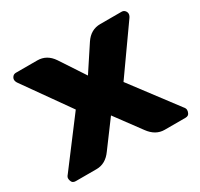

<svg xmlns="http://www.w3.org/2000/svg" viewBox="-119 -682 863 830"><g transform="rotate(-30 312.0 -267.5)"><path d="M17.1 -15.1Q15.1 -20 15.1 -27.1Q15.1 -34.2 22.9 -43L192.9 -268.1L34.2 -492.2Q18.6 -512.7 32.2 -528.3Q38.1 -535.2 48.8 -535.2H154.8Q202.1 -535.2 231 -492.2L312 -369.1L393.1 -492.2Q421.9 -535.2 469.2 -535.2H575.2Q585.9 -535.2 591.8 -528.3Q605.5 -512.7 589.8 -492.2L431.2 -268.1L601.1 -43Q608.9 -34.2 608.9 -26.6Q608.9 -19 606.9 -15.1Q603 0 585.9 0H481.9Q437 0 405.8 -43L312 -169.9L217.8 -43Q187 0 142.1 0H38.1Q21 0 17.1 -15.1Z"/></g></svg>

Font: Days One
Style: Regular
Weight: 400
Designer: Alexander Kalachev, Alexey Maslov, Jovanny Lemonad
Foundry: Alexander Kalachev, Alexey Maslov, Jovanny Lemonad
Version: Version 1.002